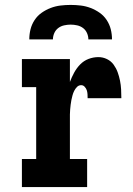

<svg xmlns="http://www.w3.org/2000/svg" viewBox="-20 -760 540 780"><path d="M69 0V-114H127V-406H69V-520H264V-427Q271 -446 281 -464.5Q291 -483 305.5 -498Q320 -513 339.5 -520.5Q359 -528 380 -528Q398 -528 414.5 -520Q431 -512 441.5 -497.5Q452 -483 458 -466.5Q464 -450 467.5 -432.5Q471 -415 472 -397Q473 -379 473 -361H336Q336 -369 335.5 -377.5Q335 -386 332.5 -393.5Q330 -401 324 -407.5Q318 -414 310 -414Q300 -414 293 -407Q286 -400 281.5 -391Q277 -382 274.5 -372.5Q272 -363 270 -353.5Q268 -344 267 -334.5Q266 -325 265 -315Q264 -305 264 -295Q264 -285 264 -276V-114H334V0ZM99 -600Q99 -621 104 -641Q109 -661 120.5 -678.5Q132 -696 149 -708Q166 -720 185.5 -727.5Q205 -735 225.5 -737.5Q246 -740 267 -740Q288 -740 308.5 -737.5Q329 -735 348.5 -727.5Q368 -720 385 -708Q402 -696 413.5 -678.5Q425 -661 430 -641Q435 -621 435 -600H339Q339 -613 333.5 -625.5Q328 -638 317.5 -646Q307 -654 293.5 -657Q280 -660 267 -660Q254 -660 240.5 -657Q227 -654 216.5 -646Q206 -638 200.5 -625.5Q195 -613 195 -600Z"/></svg>

Font: Iosevka Curly Slab Heavy
Style: Regular
Weight: 900
Monospace: yes
Designer: Belleve Invis
Foundry: Belleve Invis
Version: Version 22.1.2; ttfautohint (v1.8.4)